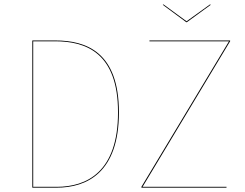

<svg xmlns="http://www.w3.org/2000/svg" viewBox="-20 -867 1133 887"><path d="M950.5 -846.8 841.9 -768.7 735 -846.8 732.1 -844.6 840.4 -764.5H843.4L953.4 -844.6ZM235.1 -680.1H129.3V0H241.8C380.4 0 529.4 -68.4 529.4 -348C529.4 -626.1 379.2 -680.1 235.1 -680.1ZM1043.1 -680.1H670.4V-676.2H1037.8L633.3 -3.9V0H1026.2L1026.5 -4H638.7L1043.1 -676.4ZM234.9 -676.2C376.9 -676.2 525.2 -623.3 525.2 -348C525.2 -72.1 380 -3.9 241.9 -3.9H133.4V-676.2Z"/></svg>

Font: Fira Sans Four
Style: Regular
Weight: 100
Designer: Carrois Corporate & Edenspiekermann AG
Foundry: Carrois Corporate GbR & Edenspiekermann AG
Version: Version 4.203;PS 004.203;hotconv 1.0.88;makeotf.lib2.5.64775